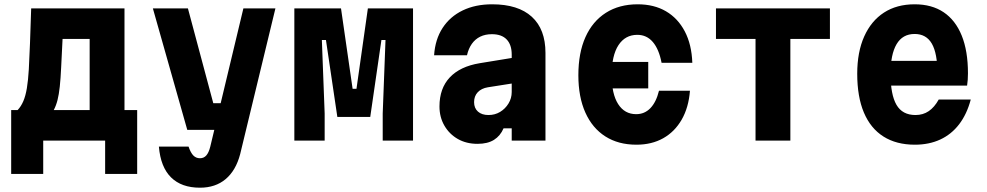

<svg xmlns="http://www.w3.org/2000/svg" viewBox="-20 -654 4590 893"><path d="M32 155V-142H62Q78 -159 88.5 -183.5Q99 -208 105 -244Q111 -280 114 -331.5Q117 -383 119.5 -452.5Q122 -522 125 -615H559V-142H618V155H469V0H181V155ZM230 -142H397V-473H271Q267 -396 264.5 -342Q262 -288 258 -251Q254 -214 247.5 -188.5Q241 -163 230 -142Z M691 -615H854L972 -174H1052L1023 -50H851ZM1261 -615 1097 63Q1077 139 1029.5 179Q982 219 910 219Q824 219 775.5 171Q727 123 719 28H857Q867 57 879.5 69.5Q892 82 910 82Q928 82 939.5 69Q951 56 958 28L1112 -615Z M1349 0V-615H1566L1620 -241H1638L1691 -615H1901V0H1760V-126L1773 -468H1754L1702 -110H1549L1496 -468H1477L1490 -126V0Z M2370 -386V-267L2249 -248Q2219 -243 2202 -225Q2185 -207 2185 -179Q2185 -151 2203 -135Q2221 -119 2252 -119Q2282 -119 2306 -133.5Q2330 -148 2345 -172.5Q2360 -197 2360 -226V-400Q2360 -446 2336.5 -470.5Q2313 -495 2268 -495Q2237 -495 2213.5 -483.5Q2190 -472 2174.5 -450Q2159 -428 2152 -397H1999Q2004 -471 2038.5 -524Q2073 -577 2132 -605.5Q2191 -634 2269 -634Q2390 -634 2453.5 -576Q2517 -518 2517 -408V0H2360V-57H2322Q2307 -22 2277.5 -3.5Q2248 15 2201 15Q2149 15 2109.5 -7.5Q2070 -30 2047 -69.5Q2024 -109 2024 -159Q2024 -243 2072 -294Q2120 -345 2211 -360Z M2810 -243V-366H2995V-243ZM2940 19Q2856 19 2795.5 -19.5Q2735 -58 2702.5 -130.5Q2670 -203 2670 -304Q2670 -408 2703 -481.5Q2736 -555 2798 -594.5Q2860 -634 2946 -634Q3022 -634 3077.5 -601.5Q3133 -569 3165 -508Q3197 -447 3200 -362H3057Q3045 -425 3016.5 -458.5Q2988 -492 2944 -492Q2888 -492 2856.5 -444Q2825 -396 2825 -304Q2825 -217 2855 -170Q2885 -123 2939 -123Q2978 -123 3005 -151Q3032 -179 3045 -232H3189Q3183 -154 3150.5 -97.5Q3118 -41 3064.5 -11Q3011 19 2940 19Z M3494 0V-473H3310V-615H3840V-473H3656V0Z M4091 -371H4396L4340 -313Q4340 -406 4314 -451Q4288 -496 4234 -496Q4178 -496 4150 -448.5Q4122 -401 4122 -311Q4122 -214 4149.5 -166.5Q4177 -119 4238 -119Q4273 -119 4299.5 -137Q4326 -155 4346 -191H4495Q4477 -123 4441 -76Q4405 -29 4353 -5Q4301 19 4235 19Q4149 19 4089 -19Q4029 -57 3998 -130.5Q3967 -204 3967 -311Q3967 -412 3999.5 -484.5Q4032 -557 4091.5 -595.5Q4151 -634 4234 -634Q4314 -634 4369 -597Q4424 -560 4453 -488.5Q4482 -417 4482 -313Q4482 -296 4481 -283Q4480 -270 4478 -256H4091Z"/></svg>

Font: Martian Mono SemiCondensed
Style: Bold
Weight: 700
Width: 4
Designer: Roman Shamin
Foundry: Evil Martians
Version: Version 1.000